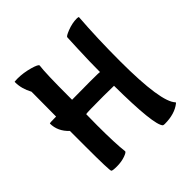

<svg xmlns="http://www.w3.org/2000/svg" viewBox="-191 -822 1010 1010"><g transform="rotate(-45 314.0 -317.0)"><path d="M341 -289Q219 -289 210 -286Q209 -258 209 -204Q209 -67 217 -3Q217 4 192 13Q164 23 130 23Q98 23 93 18Q87 12 87 -166V-284Q40 -328 40 -386Q40 -389 89 -389Q90 -460 90 -552V-573Q64 -621 64 -668Q64 -672 65 -673L86 -674Q130 -674 176 -661Q218 -649 218 -640Q211 -591 211 -412V-392L344 -393Q418 -393 418 -391Q418 -467 422 -561Q426 -656 426 -643Q426 -649 458 -662Q496 -677 531 -677Q544 -677 544 -673Q533 -526 533 -357Q533 -51 587 3Q587 5 584 8Q540 43 466 43Q459 43 454 41Q421 8 419 -288Q402 -289 341 -289Z"/></g></svg>

Font: Bubblegum Sans
Style: Regular
Weight: 400
Designer: Angel Koziupa and Alejandro Paul
Foundry: Angel Koziupa and Alejandro Paul
Version: Version 1.001